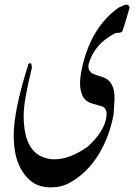

<svg xmlns="http://www.w3.org/2000/svg" viewBox="-20 -688 605 828"><path d="M535.2 -664.1 539.1 -655.8Q529.8 -622.1 508.8 -555.2Q504.9 -547.9 495.1 -546.9Q478 -545.9 477.1 -544.9Q387.2 -499 362.8 -413.1Q356 -389.2 376 -372.1Q384.8 -367.2 420.9 -356Q474.1 -340.8 474.1 -264.2Q474.1 -252.9 472.2 -230.5Q470.2 -208 470.2 -196.8Q453.1 -102.1 407.2 -24.9Q355 61 276.9 102.1Q243.2 120.1 199.2 120.1Q147.9 120.1 115.2 94.2Q40 34.2 39.1 -100.1Q38.1 -209 103 -413.1L111.8 -416Q117.2 -412.1 117.2 -394Q82 -252 82 -189.9Q82 -61 145 -21Q175.8 -1 214.8 -1Q282.2 -1 358.9 -56.2Q431.2 -122.1 439 -186Q442.9 -216.8 423.8 -228Q407.2 -232.9 372.1 -243.2Q325.2 -258.8 325.2 -331.1Q325.2 -358.9 335.9 -404.8Q376 -573.2 491.2 -654.8Q519 -668 522.9 -668Q528.8 -668 535.2 -664.1Z"/></svg>

Font: Jameel Khushkhati
Style: Regular
Weight: 400
Version: Version 3.5